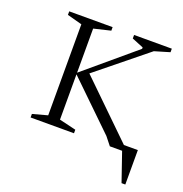

<svg xmlns="http://www.w3.org/2000/svg" viewBox="-108 -546 730 765"><g transform="rotate(20 257.0 -164.0)"><path d="M394 0 367 -34 171 -224V-32L242 -15V0H58V-15L121 -32V-418L58 -435V-450H242V-435L171 -418V-231L382 -409V-415L333 -435V-450H493V-435L429 -416L218 -245L445 -24H504V122H488L446 0Z"/></g></svg>

Font: Spectral ExtraLight
Style: Regular
Weight: 275
Designer: Jean-Baptiste Levee
Foundry: Production Type
Version: Version 2.001